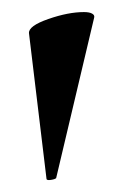

<svg xmlns="http://www.w3.org/2000/svg" viewBox="-20 -661 190 318"><path d="M119 -641Q128 -641 132.5 -638.5Q137 -636 136 -632L73 -366Q71 -364 64 -363Q57 -362 57 -365L28 -606Q27 -618 60 -629.5Q93 -641 119 -641Z"/></svg>

Font: Cormorant Infant
Style: Bold
Weight: 700
Designer: Christian Thalmann (Catharsis Fonts)
Foundry: Catharsis Fonts
Version: Version 4.000